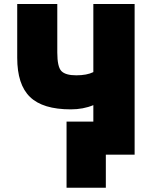

<svg xmlns="http://www.w3.org/2000/svg" viewBox="-20 -750 745 931"><path d="M63.5 -469.7V-730.5H257.8V-495.1Q257.8 -425.8 277.8 -405.3Q297.9 -384.8 349.6 -384.8Q401.4 -384.8 432.6 -400.4V-730.5H632.8V0H493.2V160.2H302.7V-160.2H432.6V-240.2Q383.8 -219.7 323.2 -219.7Q187.5 -219.7 125.5 -279.8Q63.5 -339.8 63.5 -469.7Z"/></svg>

Font: GenEi M Gothic v2 Black
Style: Regular
Weight: 900
Version: Version 2.0